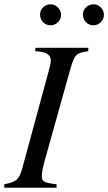

<svg xmlns="http://www.w3.org/2000/svg" viewBox="-28 -876 505 896"><path d="M384 -653V-637Q342 -632 328.5 -619Q315 -606 302 -560L182 -131Q167 -78 167 -55Q167 -35 179.5 -28Q192 -21 236 -16V0H-8V-16Q34 -24 49.5 -37Q65 -50 76 -91L196 -532Q209 -578 209 -594Q209 -614 193 -624.5Q177 -635 137 -637V-653ZM457 -807Q457 -787 442.5 -772.5Q428 -758 408 -758Q387 -758 373 -772.5Q359 -787 359 -808Q359 -828 373.5 -842Q388 -856 409 -856Q428 -856 442.5 -841Q457 -826 457 -807ZM257 -807Q257 -787 242.5 -772.5Q228 -758 208 -758Q187 -758 173 -772.5Q159 -787 159 -808Q159 -828 173.5 -842Q188 -856 209 -856Q228 -856 242.5 -841Q257 -826 257 -807Z"/></svg>

Font: STIX
Style: Italic
Weight: 400
Italic angle: -16.33°
Designer: MicroPress Inc., with final additions and corrections provided by Coen Hoffman, Elsevier (retired)
Version: Version 1.1.1